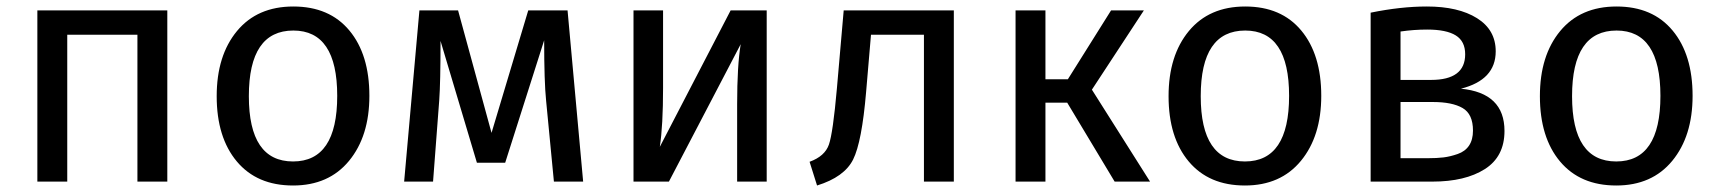

<svg xmlns="http://www.w3.org/2000/svg" viewBox="-20 -559 5287 591"><path d="M403 0V-452H187V0H95V-527H495V0Z M1117 -264Q1117 -140 1054.5 -64Q992 12 882 12Q771 12 709 -62Q647 -136 647 -263Q647 -388 709.5 -463.5Q772 -539 883 -539Q994 -539 1055.5 -465Q1117 -391 1117 -264ZM883 -465Q746 -465 746 -263Q746 -62 882 -62Q1018 -62 1018 -264Q1018 -465 883 -465Z M1727 -527 1775 0H1685L1661 -249Q1655 -307 1655 -435L1535 -58H1448L1336 -433Q1336 -305 1332 -250L1313 0H1224L1271 -527H1390L1493 -150L1606 -527Z M2340 -527V0H2249V-238Q2249 -357 2260 -423L2039 0H1930V-527H2021V-289Q2021 -172 2011 -107L2229 -527Z M2577 -527H2916V0H2824V-452H2661L2646 -276Q2633 -122 2606 -68Q2579 -14 2495 12L2472 -61Q2519 -78 2531.5 -114Q2544 -150 2556 -286Z M3501 -527 3341 -283 3520 0H3411L3265 -243H3198V0H3106V-527H3198V-315H3267L3400 -527Z M4047 -264Q4047 -140 3984.5 -64Q3922 12 3812 12Q3701 12 3639 -62Q3577 -136 3577 -263Q3577 -388 3639.5 -463.5Q3702 -539 3813 -539Q3924 -539 3985.5 -465Q4047 -391 4047 -264ZM3813 -465Q3676 -465 3676 -263Q3676 -62 3812 -62Q3948 -62 3948 -264Q3948 -465 3813 -465Z M4477 -286Q4611 -273 4611 -156Q4611 -77 4550.5 -38.5Q4490 0 4389 0H4199V-520Q4292 -539 4372 -539Q4469 -539 4526.5 -503Q4584 -467 4584 -401Q4584 -313 4477 -286ZM4373 -468Q4332 -468 4291 -462V-313H4385Q4490 -313 4490 -392Q4490 -432 4461 -450Q4432 -468 4373 -468ZM4374 -72Q4403 -72 4423.5 -74.5Q4444 -77 4467 -85Q4490 -93 4502 -111Q4514 -129 4514 -157Q4514 -208 4482 -226.5Q4450 -245 4391 -245H4291V-72Z M5190 -264Q5190 -140 5127.5 -64Q5065 12 4955 12Q4844 12 4782 -62Q4720 -136 4720 -263Q4720 -388 4782.5 -463.5Q4845 -539 4956 -539Q5067 -539 5128.5 -465Q5190 -391 5190 -264ZM4956 -465Q4819 -465 4819 -263Q4819 -62 4955 -62Q5091 -62 5091 -264Q5091 -465 4956 -465Z"/></svg>

Font: Fira Sans
Style: Regular
Weight: 400
Designer: Carrois Corporate & Edenspiekermann AG
Foundry: Carrois Corporate GbR & Edenspiekermann AG
Version: Version 4.106;PS 004.106;hotconv 1.0.70;makeotf.lib2.5.58329